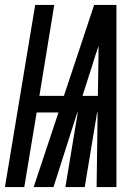

<svg xmlns="http://www.w3.org/2000/svg" viewBox="-47 -755 567 775"><path d="M-27 0 95 -735H172L112 -368H211L333 -735H423V0H343L347 -301H345L295 0H217L267 -301H265L169 0H89L189 -301H101L51 0ZM286 -368H348L350 -490Q350 -510 350.5 -530Q351 -550 351 -570Q344 -550 337.5 -530Q331 -510 325 -490Z"/></svg>

Font: Iosevka SS04 Oblique
Style: Bold
Weight: 700
Italic angle: -9°
Monospace: yes
Designer: Belleve Invis
Foundry: Belleve Invis
Version: Version 19.0.0; ttfautohint (v1.8.4)